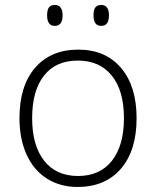

<svg xmlns="http://www.w3.org/2000/svg" viewBox="-20 -740 626 770"><path d="M527.8 -266.1Q527.8 -136.2 464.8 -63.2Q401.9 9.8 291 9.8Q221.2 9.8 168 -23.9Q114.7 -57.6 86.4 -120.6Q58.1 -183.6 58.1 -266.1Q58.1 -396 121.1 -468.5Q184.1 -541 293.9 -541Q403.3 -541 465.6 -467.5Q527.8 -394 527.8 -266.1ZM108.9 -266.1Q108.9 -156.7 157 -95.5Q205.1 -34.2 293 -34.2Q380.9 -34.2 429 -95.5Q477.1 -156.7 477.1 -266.1Q477.1 -376 428.5 -436.5Q379.9 -497.1 292 -497.1Q204.1 -497.1 156.5 -436.8Q108.9 -376.5 108.9 -266.1ZM168.9 -678.2Q168.9 -700.7 176.5 -710.4Q184.1 -720.2 199.7 -720.2Q231 -720.2 231 -678.2Q231 -636.2 199.7 -636.2Q168.9 -636.2 168.9 -678.2ZM355 -678.2Q355 -700.7 362.5 -710.4Q370.1 -720.2 385.7 -720.2Q417 -720.2 417 -678.2Q417 -636.2 385.7 -636.2Q355 -636.2 355 -678.2Z"/></svg>

Font: CAA NEO Sans Light
Style: Regular
Weight: 300
Version: Version 1.10